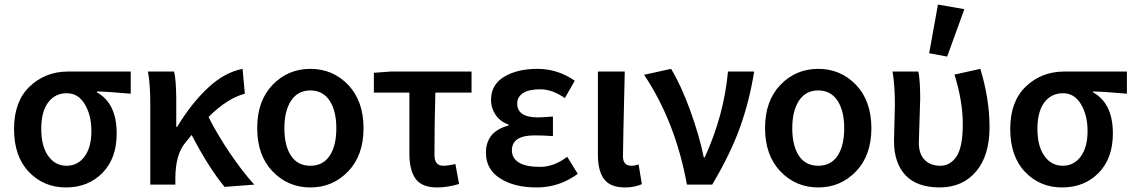

<svg xmlns="http://www.w3.org/2000/svg" viewBox="-20 -802 4927 834"><path d="M269 -82Q317.9 -82 347.7 -122.6Q377 -163.1 377 -232.4Q377 -301.8 348.1 -349.6Q319.3 -397.5 269.5 -397Q219.7 -397 189.5 -357.4Q159.2 -317.4 159.2 -242.2Q159.2 -167 189.5 -124.5Q219.7 -82 269 -82ZM486.8 -223.1Q487.3 -115.2 425.8 -51.8Q364.3 11.7 267.6 12.2Q170.9 12.7 106 -54.7Q41 -122.1 41 -241.7Q41 -361.3 108.4 -425.8Q175.8 -490.2 272.9 -491.2H547.9V-395Q447.8 -403.8 400.9 -404.8V-400.9Q486.8 -353 486.8 -223.1Z M741.7 -26.9V0H632.8V-348.1Q632.8 -438 622.6 -491.2H736.3Q745.1 -454.1 745.6 -373V-251H749.5Q810.5 -352.1 882.8 -419.9Q955.1 -487.8 1033.7 -502.9L1043.5 -395Q967.3 -375 885.7 -293.9Q922.9 -219.7 977.5 -138.7Q1032.2 -57.6 1084.5 0L955.6 9.8Q886.7 -73.2 812.5 -215.8Q804.7 -206.1 786.6 -184.1Q741.7 -132.3 741.7 -26.9Z M1244.1 -125.5Q1272.9 -82 1328.1 -82Q1383.3 -82 1412.1 -125.5Q1440.9 -168.9 1440.9 -244.9Q1440.9 -320.8 1411.6 -365Q1382.3 -409.2 1328.1 -409.2Q1273.9 -409.2 1244.6 -365Q1215.3 -320.8 1215.3 -244.9Q1215.3 -168.9 1244.1 -125.5ZM1492.2 -433.6Q1559.1 -363.3 1559.1 -245.1Q1559.1 -127 1492.2 -57.4Q1425.3 12.2 1328.1 12.2Q1231 12.2 1164.1 -57.4Q1097.2 -127 1097.2 -245.6Q1097.2 -364.3 1164.1 -433.6Q1231 -502.9 1328.1 -502.9Q1425.3 -502.9 1492.2 -433.6Z M1877.9 12.2Q1813 12.2 1785.6 -24.9Q1758.3 -62 1758.3 -133.8V-399.9H1604V-485.8L1676.3 -491.2H2028.3V-399.9H1871.1Q1867.2 -269 1867.2 -127.9Q1867.2 -82 1906.2 -82Q1928.2 -82 1958 -89.8L1974.1 -2.9Q1924.8 12.2 1877.9 12.2Z M2090.8 -138.2Q2090.8 -231 2189 -256.8V-261.2Q2152.8 -273.4 2132.8 -303.2Q2112.8 -333 2112.8 -367.2Q2112.8 -434.1 2169.7 -468.5Q2226.6 -502.9 2314.7 -502.9Q2402.8 -502.9 2476.6 -451.2L2433.6 -376Q2378.4 -414.1 2327.6 -414.1Q2276.9 -414.1 2251.7 -397.5Q2226.6 -380.9 2226.6 -352.1Q2226.6 -292 2316.9 -292Q2334 -292 2381.8 -295.9V-210.9Q2339.8 -213.9 2301.8 -213.9Q2203.6 -213.9 2203.6 -148.9Q2203.6 -114.7 2234.1 -95.9Q2264.6 -77.1 2325.7 -77.1Q2386.7 -77.1 2443.8 -121.1L2489.7 -46.9Q2409.7 12.2 2311.5 12.2Q2213.4 12.2 2152.1 -27.3Q2090.8 -66.9 2090.8 -138.2Z M2694.8 12.2Q2630.9 12.2 2604 -23.9Q2577.1 -60.1 2577.1 -128.9V-491.2H2693.8Q2686 -163.1 2686 -122.6Q2686 -82 2723.1 -82Q2738.3 -82 2753.9 -87.9L2768.1 -2Q2735.8 12.2 2694.8 12.2Z M2963.9 0Q2914.1 -272.9 2777.8 -477.1L2895 -502.9Q2938 -432.6 2978 -322.3Q3018.1 -211.9 3037.1 -118.2H3041Q3125 -301.3 3142.1 -491.2H3255.9Q3234.9 -360.4 3193.4 -246.1Q3151.9 -131.8 3073.7 0Z M3450.2 -125.5Q3479 -82 3534.2 -82Q3589.4 -82 3618.2 -125.5Q3647 -168.9 3647 -244.9Q3647 -320.8 3617.7 -365Q3588.4 -409.2 3534.2 -409.2Q3480 -409.2 3450.7 -365Q3421.4 -320.8 3421.4 -244.9Q3421.4 -168.9 3450.2 -125.5ZM3698.2 -433.6Q3765.1 -363.3 3765.1 -245.1Q3765.1 -127 3698.2 -57.4Q3631.3 12.2 3534.2 12.2Q3437 12.2 3370.1 -57.4Q3303.2 -127 3303.2 -245.6Q3303.2 -364.3 3370.1 -433.6Q3437 -502.9 3534.2 -502.9Q3631.3 -502.9 3698.2 -433.6Z M4016.1 -570.8 4054.2 -782.2 4168.9 -762.2 4094.2 -556.2ZM4135.3 -123Q4162.1 -164.1 4162.1 -263.2Q4162.1 -362.3 4126 -478L4238.3 -502.9Q4278.3 -372.1 4278.3 -249.5Q4278.3 -127 4220.2 -57.6Q4162.1 11.7 4062.5 12.2Q3962.9 12.2 3913.1 -41Q3863.3 -94.2 3863.3 -189.9L3867.2 -348.1Q3867.2 -432.1 3856.9 -491.2H3969.2Q3977.1 -452.1 3977.1 -373L3971.2 -182.1Q3971.2 -132.8 3996.6 -107.4Q4022 -82 4064.9 -82Q4107.9 -82 4135.3 -123Z M4596.2 -82Q4645 -82 4674.8 -122.6Q4704.1 -163.1 4704.1 -232.4Q4704.1 -301.8 4675.3 -349.6Q4646.5 -397.5 4596.7 -397Q4546.9 -397 4516.6 -357.4Q4486.3 -317.4 4486.3 -242.2Q4486.3 -167 4516.6 -124.5Q4546.9 -82 4596.2 -82ZM4814 -223.1Q4814.5 -115.2 4752.9 -51.8Q4691.4 11.7 4594.7 12.2Q4498 12.7 4433.1 -54.7Q4368.2 -122.1 4368.2 -241.7Q4368.2 -361.3 4435.5 -425.8Q4502.9 -490.2 4600.1 -491.2H4875V-395Q4774.9 -403.8 4728 -404.8V-400.9Q4814 -353 4814 -223.1Z"/></svg>

Font: SourceSansPro-Semibold
Style: Regular
Weight: 600
Designer: Paul D. Hunt
Foundry: Adobe Systems Incorporated
Version: Version 2.020;PS 2.0;hotconv 1.0.86;makeotf.lib2.5.63406